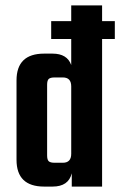

<svg xmlns="http://www.w3.org/2000/svg" viewBox="-20 -689 444 709"><path d="M404 -611V-545H357V0H245V-49Q233 0 174 0H143Q41 0 41 -99V-392Q41 -491 143 -491H174Q228 -491 243 -449V-545H169V-611H243V-669H357V-611ZM182 -88H212Q243 -88 243 -121V-370Q243 -403 212 -403H182Q166 -403 160 -397.5Q154 -392 154 -376V-115Q154 -99 160 -93.5Q166 -88 182 -88Z"/></svg>

Font: Teko Medium
Style: Regular
Weight: 500
Designer: Manushi Parikh, Jonny Pinhorn
Foundry: Indian Type Foundry
Version: Version 1.106;PS 1.0;hotconv 1.0.78;makeotf.lib2.5.61930; tt